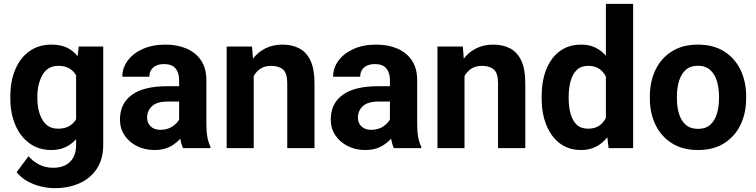

<svg xmlns="http://www.w3.org/2000/svg" viewBox="-20 -770 3930 998"><path d="M33.7 -257.8V-268.1Q33.7 -348.6 59.6 -409.4Q85.4 -470.2 133.5 -504.2Q181.6 -538.1 247.6 -538.1Q294.4 -538.1 327.6 -522.5Q360.8 -506.8 383.3 -478L389.2 -528.3H516.6V-17.6Q516.6 54.7 484.6 105Q452.6 155.3 395.5 181.6Q338.4 208 262.7 208Q230 208 192.9 199.2Q155.8 190.4 122.3 171.9Q88.9 153.3 66.4 125L128.4 42Q152.8 70.3 185.1 86.2Q217.3 102.1 256.3 102.1Q313 102.1 344.2 71Q375.5 40 375.5 -16.6V-46.4Q352.1 -20 320.3 -5.1Q288.6 9.8 246.6 9.8Q181.2 9.8 133.3 -25.1Q85.4 -60.1 59.6 -120.6Q33.7 -181.2 33.7 -257.8ZM174.3 -268.1V-257.8Q174.3 -192.4 200.7 -146.7Q227.1 -101.1 282.2 -101.1Q316.4 -101.1 339.4 -114.3Q362.3 -127.4 375.5 -150.4V-378.4Q362.3 -401.9 339.6 -414.8Q316.9 -427.7 283.2 -427.7Q228 -427.7 201.2 -381.3Q174.3 -335 174.3 -268.1Z M931.6 0Q922.4 -19 917 -49.3Q896 -24.9 863.3 -7.6Q830.6 9.8 782.7 9.8Q732.4 9.8 691.7 -10.7Q650.9 -31.2 627.2 -66.9Q603.5 -102.5 603.5 -148.4Q603.5 -231.4 665 -276.6Q726.6 -321.8 848.1 -321.8H911.1V-354.5Q911.1 -392.1 892.3 -414.6Q873.5 -437 832.5 -437Q796.9 -437 776.6 -419.2Q756.3 -401.4 756.3 -371.1H615.7Q615.7 -416.5 643.3 -454.3Q670.9 -492.2 721.4 -515.1Q772 -538.1 840.3 -538.1Q901.4 -538.1 949.5 -517.6Q997.6 -497.1 1025.1 -456.1Q1052.7 -415 1052.7 -353.5V-127.4Q1052.7 -84 1058.1 -56.2Q1063.5 -28.3 1073.7 -8.3V0ZM813.5 -95.2Q849.6 -95.2 875 -111.8Q900.4 -128.4 911.1 -148.9V-242.2H852.1Q795.9 -242.2 770.3 -218.3Q744.6 -194.3 744.6 -158.2Q744.6 -130.9 763.2 -113Q781.7 -95.2 813.5 -95.2Z M1388.7 -427.7Q1356.9 -427.7 1334.5 -413.3Q1312 -398.9 1298.8 -374.5V0H1158.2V-528.3H1290L1294.9 -465.3Q1322.3 -500.5 1361.1 -519.3Q1399.9 -538.1 1447.8 -538.1Q1497.6 -538.1 1535.2 -518.8Q1572.8 -499.5 1593.8 -455.3Q1614.7 -411.1 1614.7 -336.9V0H1473.1V-337.4Q1473.1 -389.6 1451.2 -408.7Q1429.2 -427.7 1388.7 -427.7Z M2027.3 0Q2018.1 -19 2012.7 -49.3Q1991.7 -24.9 1959 -7.6Q1926.3 9.8 1878.4 9.8Q1828.1 9.8 1787.4 -10.7Q1746.6 -31.2 1722.9 -66.9Q1699.2 -102.5 1699.2 -148.4Q1699.2 -231.4 1760.7 -276.6Q1822.3 -321.8 1943.8 -321.8H2006.8V-354.5Q2006.8 -392.1 1988 -414.6Q1969.2 -437 1928.2 -437Q1892.6 -437 1872.3 -419.2Q1852.1 -401.4 1852.1 -371.1H1711.4Q1711.4 -416.5 1739 -454.3Q1766.6 -492.2 1817.1 -515.1Q1867.7 -538.1 1936 -538.1Q1997.1 -538.1 2045.2 -517.6Q2093.3 -497.1 2120.8 -456.1Q2148.4 -415 2148.4 -353.5V-127.4Q2148.4 -84 2153.8 -56.2Q2159.2 -28.3 2169.4 -8.3V0ZM1909.2 -95.2Q1945.3 -95.2 1970.7 -111.8Q1996.1 -128.4 2006.8 -148.9V-242.2H1947.8Q1891.6 -242.2 1866 -218.3Q1840.3 -194.3 1840.3 -158.2Q1840.3 -130.9 1858.9 -113Q1877.4 -95.2 1909.2 -95.2Z M2484.4 -427.7Q2452.6 -427.7 2430.2 -413.3Q2407.7 -398.9 2394.5 -374.5V0H2253.9V-528.3H2385.7L2390.6 -465.3Q2418 -500.5 2456.8 -519.3Q2495.6 -538.1 2543.5 -538.1Q2593.3 -538.1 2630.9 -518.8Q2668.5 -499.5 2689.5 -455.3Q2710.4 -411.1 2710.4 -336.9V0H2568.8V-337.4Q2568.8 -389.6 2546.9 -408.7Q2524.9 -427.7 2484.4 -427.7Z M2795.4 -257.8V-268.1Q2795.4 -348.6 2819.6 -409.4Q2843.8 -470.2 2889.9 -504.2Q2936 -538.1 3002 -538.1Q3042.5 -538.1 3074 -522.9Q3105.5 -507.8 3129.4 -480.5V-750H3271V0H3143.6L3136.7 -56.6Q3112.3 -25.4 3078.6 -7.8Q3044.9 9.8 3001 9.8Q2935.5 9.8 2889.6 -25.1Q2843.8 -60.1 2819.6 -120.6Q2795.4 -181.2 2795.4 -257.8ZM2936 -268.1V-257.8Q2936 -214.4 2945.8 -178.7Q2955.6 -143.1 2977.5 -122.1Q2999.5 -101.1 3036.6 -101.1Q3070.8 -101.1 3093.8 -116.2Q3116.7 -131.3 3129.4 -157.7V-371.6Q3116.7 -397.9 3094 -412.8Q3071.3 -427.7 3037.6 -427.7Q3000.5 -427.7 2978.3 -406.5Q2956.1 -385.3 2946 -349.1Q2936 -313 2936 -268.1Z M3357.9 -258.8V-269Q3357.9 -346.2 3387.2 -407Q3416.5 -467.8 3472.2 -502.9Q3527.8 -538.1 3607.4 -538.1Q3688 -538.1 3743.9 -502.9Q3799.8 -467.8 3829.1 -407Q3858.4 -346.2 3858.4 -269V-258.8Q3858.4 -182.1 3829.1 -121.3Q3799.8 -60.5 3744.1 -25.4Q3688.5 9.8 3608.4 9.8Q3528.3 9.8 3472.4 -25.4Q3416.5 -60.5 3387.2 -121.3Q3357.9 -182.1 3357.9 -258.8ZM3498.5 -269V-258.8Q3498.5 -214.8 3509.3 -179Q3520 -143.1 3544.2 -121.6Q3568.4 -100.1 3608.4 -100.1Q3647.9 -100.1 3671.9 -121.6Q3695.8 -143.1 3706.5 -179Q3717.3 -214.8 3717.3 -258.8V-269Q3717.3 -312 3706.5 -348.1Q3695.8 -384.3 3671.6 -406.2Q3647.5 -428.2 3607.4 -428.2Q3567.9 -428.2 3543.9 -406.2Q3520 -384.3 3509.3 -348.1Q3498.5 -312 3498.5 -269Z"/></svg>

Font: Vazirmatn FD
Style: Bold
Weight: 700
Designer: Saber Rastikerdar
Foundry: Saber Rastikerdar
Version: Version 33.001